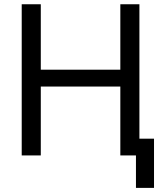

<svg xmlns="http://www.w3.org/2000/svg" viewBox="-20 -748 789 924"><path d="M84.5 0V-727.5H176.3V-412.6H559.1V-727.5H650.9V0H559.1V-331.5H176.3V0ZM634.3 156.2V0H597.7V-80.6H721.2V156.2Z"/></svg>

Font: Inter 18pt
Style: Regular
Weight: 400
Designer: Rasmus Andersson
Foundry: rsms
Version: Version 4.001;git-66647c0bb